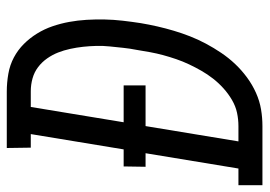

<svg xmlns="http://www.w3.org/2000/svg" viewBox="-168 -644 775 552"><g transform="rotate(-90 219.0 -367.5)"><path d="M-37 0V-69H11L55 -336H16L17 -399H66L110 -666H71L70 -735H232Q258 -735 283.5 -730.5Q309 -726 330.5 -714.5Q352 -703 369 -686Q386 -669 399 -648Q412 -627 420 -603.5Q428 -580 432.5 -555.5Q437 -531 438.5 -505.5Q440 -480 439.5 -454Q439 -428 436 -402Q433 -376 429 -350Q425 -326 419.5 -302Q414 -278 407 -254.5Q400 -231 391 -208Q382 -185 370 -162.5Q358 -140 343.5 -118.5Q329 -97 311.5 -78.5Q294 -60 273 -44.5Q252 -29 228.5 -18.5Q205 -8 181 -4Q157 0 133 0ZM89 -69H133Q152 -69 171 -73Q190 -77 208 -87.5Q226 -98 241.5 -112Q257 -126 269.5 -142Q282 -158 292 -175.5Q302 -193 310.5 -211Q319 -229 325.5 -248Q332 -267 337 -285.5Q342 -304 345.5 -323Q349 -342 352 -361Q356 -381 358 -400.5Q360 -420 362 -439Q364 -458 363.5 -477.5Q363 -497 361 -515.5Q359 -534 355 -552.5Q351 -571 344.5 -587.5Q338 -604 327.5 -619Q317 -634 302.5 -645Q288 -656 270 -661Q252 -666 233 -666H188L144 -399H250V-336H133Z"/></g></svg>

Font: Iosevka QP
Style: Italic
Weight: 400
Italic angle: -9°
Designer: Belleve Invis
Foundry: Belleve Invis
Version: Version 20.0.0; ttfautohint (v1.8.4)